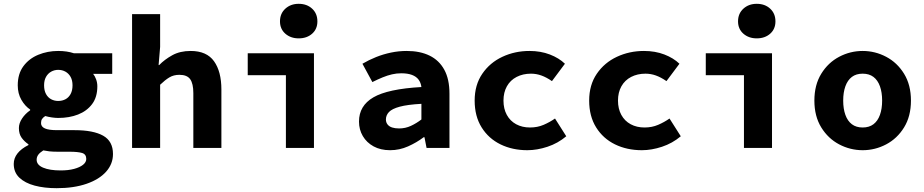

<svg xmlns="http://www.w3.org/2000/svg" viewBox="-20 -775 4840 1006"><path d="M277 211Q212 211 161.5 197.5Q111 184 81.5 156Q52 128 52 84Q52 54 71.5 29Q91 4 129 -15V-19Q108 -33 93.5 -53Q79 -73 79 -104Q79 -129 95.5 -154Q112 -179 138 -197V-201Q111 -219 92 -252Q73 -285 73 -328Q73 -388 102.5 -428Q132 -468 180.5 -488Q229 -508 285 -508Q331 -508 367 -496H568V-388H468Q477 -377 483.5 -359.5Q490 -342 490 -323Q490 -266 462.5 -229.5Q435 -193 389 -175Q343 -157 285 -157Q271 -157 253 -159.5Q235 -162 217 -167Q205 -159 200 -151Q195 -143 195 -130Q195 -111 215.5 -102Q236 -93 279 -93H371Q469 -93 520.5 -64Q572 -35 572 32Q572 84 536 124.5Q500 165 433.5 188Q367 211 277 211ZM285 -246Q306 -246 323 -255Q340 -264 350 -282.5Q360 -301 360 -328Q360 -354 350 -372Q340 -390 323 -399.5Q306 -409 285 -409Q265 -409 248 -399.5Q231 -390 221 -372Q211 -354 211 -328Q211 -301 221 -282.5Q231 -264 248 -255Q265 -246 285 -246ZM298 118Q338 118 368 110Q398 102 415 88.5Q432 75 432 58Q432 33 410 26.5Q388 20 345 20H283Q256 20 238.5 18Q221 16 207 13Q188 25 180 36.5Q172 48 172 62Q172 89 206 103.5Q240 118 298 118Z M672 0V-701H819V-529L811 -434H814Q842 -463 882.5 -485.5Q923 -508 979 -508Q1063 -508 1101.5 -454Q1140 -400 1140 -306V0H993V-287Q993 -337 976.5 -360Q960 -383 920 -383Q890 -383 867.5 -369.5Q845 -356 819 -331V0Z M1478 0V-381H1278V-496H1625V0ZM1545 -574Q1503 -574 1475 -598.5Q1447 -623 1447 -663Q1447 -704 1475 -729.5Q1503 -755 1545 -755Q1588 -755 1615.5 -729.5Q1643 -704 1643 -663Q1643 -623 1615.5 -598.5Q1588 -574 1545 -574Z M2024 12Q1974 12 1937.5 -8Q1901 -28 1881 -62Q1861 -96 1861 -138Q1861 -221 1936.5 -265Q2012 -309 2188 -319Q2185 -342 2173 -358Q2161 -374 2138.5 -382.5Q2116 -391 2082 -391Q2058 -391 2034 -385.5Q2010 -380 1984.5 -369.5Q1959 -359 1931 -345L1879 -441Q1913 -461 1950.5 -476Q1988 -491 2028.5 -499.5Q2069 -508 2111 -508Q2181 -508 2231 -483.5Q2281 -459 2308 -409.5Q2335 -360 2335 -284V0H2215L2204 -56H2200Q2163 -28 2118 -8Q2073 12 2024 12ZM2071 -102Q2104 -102 2133 -115.5Q2162 -129 2188 -149V-231Q2115 -227 2074.5 -216Q2034 -205 2018 -188Q2002 -171 2002 -149Q2002 -134 2010.5 -123Q2019 -112 2034.5 -107Q2050 -102 2071 -102Z M2743 12Q2665 12 2602.5 -18.5Q2540 -49 2503.5 -107.5Q2467 -166 2467 -248Q2467 -330 2507 -388.5Q2547 -447 2612.5 -477.5Q2678 -508 2754 -508Q2813 -508 2861 -489.5Q2909 -471 2940 -441L2872 -350Q2843 -370 2816.5 -379.5Q2790 -389 2762 -389Q2720 -389 2687 -372Q2654 -355 2636 -323Q2618 -291 2618 -248Q2618 -205 2635.5 -173Q2653 -141 2684.5 -124Q2716 -107 2757 -107Q2796 -107 2828.5 -121Q2861 -135 2888 -154L2947 -61Q2903 -24 2848.5 -6Q2794 12 2743 12Z M3343 12Q3265 12 3202.5 -18.5Q3140 -49 3103.5 -107.5Q3067 -166 3067 -248Q3067 -330 3107 -388.5Q3147 -447 3212.5 -477.5Q3278 -508 3354 -508Q3413 -508 3461 -489.5Q3509 -471 3540 -441L3472 -350Q3443 -370 3416.5 -379.5Q3390 -389 3362 -389Q3320 -389 3287 -372Q3254 -355 3236 -323Q3218 -291 3218 -248Q3218 -205 3235.5 -173Q3253 -141 3284.5 -124Q3316 -107 3357 -107Q3396 -107 3428.5 -121Q3461 -135 3488 -154L3547 -61Q3503 -24 3448.5 -6Q3394 12 3343 12Z M3878 0V-381H3678V-496H4025V0ZM3945 -574Q3903 -574 3875 -598.5Q3847 -623 3847 -663Q3847 -704 3875 -729.5Q3903 -755 3945 -755Q3988 -755 4015.5 -729.5Q4043 -704 4043 -663Q4043 -623 4015.5 -598.5Q3988 -574 3945 -574Z M4500 12Q4435 12 4377 -18.5Q4319 -49 4283 -107.5Q4247 -166 4247 -248Q4247 -330 4283 -388.5Q4319 -447 4377 -477.5Q4435 -508 4500 -508Q4565 -508 4623 -477.5Q4681 -447 4717 -388.5Q4753 -330 4753 -248Q4753 -166 4717 -107.5Q4681 -49 4623 -18.5Q4565 12 4500 12ZM4500 -107Q4534 -107 4556.5 -124Q4579 -141 4590.5 -173Q4602 -205 4602 -248Q4602 -291 4590.5 -323Q4579 -355 4556.5 -372Q4534 -389 4500 -389Q4466 -389 4443.5 -372Q4421 -355 4409.5 -323Q4398 -291 4398 -248Q4398 -205 4409.5 -173Q4421 -141 4443.5 -124Q4466 -107 4500 -107Z"/></svg>

Font: Source Code Pro ExtraLight
Style: Bold
Weight: 700
Monospace: yes
Version: Version 1.018;hotconv 1.0.116;makeotfexe 2.5.65601